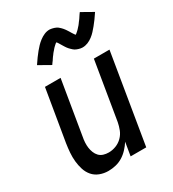

<svg xmlns="http://www.w3.org/2000/svg" viewBox="-186 -860 871 969"><g transform="rotate(-30 250.0 -375.5)"><path d="M158 8Q132 8 108.5 -1Q85 -10 69.5 -28Q54 -46 46.5 -69.5Q39 -93 36.5 -118Q34 -143 36 -169Q38 -195 42 -221L92 -520H183L131 -207Q128 -192 127 -176Q126 -160 128 -145Q130 -130 135.5 -116Q141 -102 151 -91.5Q161 -81 175.5 -76.5Q190 -72 206 -72Q227 -72 248 -80Q269 -88 285 -104Q301 -120 309 -140.5Q317 -161 321 -182L377 -520H468L382 0H291L304 -78Q292 -59 276 -42Q260 -25 241 -13.5Q222 -2 200.5 3Q179 8 158 8ZM179 -597 112 -635Q124 -653 134.5 -667.5Q145 -682 155 -694Q165 -706 174.5 -716Q184 -726 197 -736Q210 -746 225 -752.5Q240 -759 256 -759Q260 -759 265 -758Q270 -757 274.5 -756Q279 -755 283 -753.5Q287 -752 291.5 -750Q296 -748 299.5 -745.5Q303 -743 306 -740Q309 -737 312.5 -734Q316 -731 319 -727Q322 -723 325 -719.5Q328 -716 330 -712.5Q332 -709 334.5 -705.5Q337 -702 339 -698.5Q341 -695 344 -690Q347 -685 349.5 -681.5Q352 -678 353.5 -675.5Q355 -673 358 -670Q361 -672 363.5 -674Q366 -676 370 -679.5Q374 -683 376 -685Q378 -687 380 -689Q382 -691 384 -693.5Q386 -696 388.5 -698.5Q391 -701 393.5 -704Q396 -707 398.5 -710.5Q401 -714 403.5 -717.5Q406 -721 409 -724.5Q412 -728 414.5 -732Q417 -736 420 -740.5Q423 -745 426 -749.5Q429 -754 433 -759L500 -721Q488 -703 477.5 -688.5Q467 -674 457 -662Q447 -650 437.5 -639.5Q428 -629 415 -619Q402 -609 387 -603Q372 -597 356 -597Q351 -597 345.5 -598Q340 -599 335 -600.5Q330 -602 325 -604Q320 -606 315.5 -608.5Q311 -611 307.5 -614.5Q304 -618 300.5 -621Q297 -624 293 -628.5Q289 -633 286 -637Q283 -641 280.5 -645Q278 -649 275.5 -653Q273 -657 270 -662Q267 -667 264 -672Q261 -677 259 -680Q257 -683 254 -686Q250 -684 248 -682Q246 -680 242 -676.5Q238 -673 236 -671Q234 -669 232 -667Q230 -665 228 -662.5Q226 -660 223.5 -657Q221 -654 218.5 -651.5Q216 -649 213.5 -645.5Q211 -642 208.5 -638.5Q206 -635 203 -631.5Q200 -628 197.5 -623.5Q195 -619 192 -615Q189 -611 185.5 -606.5Q182 -602 179 -597Z"/></g></svg>

Font: Iosevka SS04 Medium Oblique
Style: Regular
Weight: 500
Italic angle: -9°
Monospace: yes
Designer: Belleve Invis
Foundry: Belleve Invis
Version: Version 19.0.0; ttfautohint (v1.8.4)